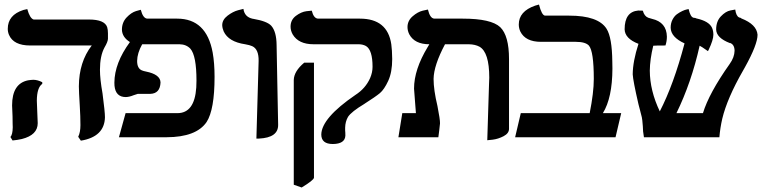

<svg xmlns="http://www.w3.org/2000/svg" viewBox="-20 -604 3367 845"><path d="M142.1 -161.1Q142.1 -149.9 144 -110.8Q146 -71.3 146 -62Q146 -9.8 76.2 7.8Q57.1 12.2 35.2 14.2L25.9 -1Q35.6 -11.7 36.1 -43.9Q36.1 -47.4 35.6 -59.1Q35.2 -80.6 35.2 -91.8Q33.2 -127.4 33.2 -140.1Q33.2 -236.3 103.5 -250.5Q115.2 -252.4 127 -252.9Q146 -252.4 166 -242.2V-234.9Q142.6 -218.8 142.1 -161.1ZM419.9 -296.9Q419.9 -256.3 431.2 -192.9Q441.9 -111.3 441.9 -87.9Q439.9 -2 335.9 15.1L324.2 -2Q334 -21.5 334 -53.2Q334 -90.8 331.1 -138.2Q327.1 -202.1 327.1 -224.1Q327.6 -331.1 383.8 -403.8H112.8Q39.6 -403.8 19.5 -450.7Q14.2 -463.4 14.2 -477.1Q14.2 -538.1 83 -560.1Q100.1 -564.5 100.1 -564Q111.3 -523.4 127.9 -518.1H371.1Q440.4 -518.1 451.7 -484.4Q455.1 -473.1 455.1 -457V-433.1Q454.6 -419.9 439.9 -395Q419.9 -357.9 419.9 -296.9Z M844.7 -249Q844.7 -358.9 817.9 -389.6Q799.8 -408.7 770.5 -409.2H606.4L605.5 -408.2V-409.2V-408.7Q584 -370.1 583.5 -335.9Q583.5 -303.2 604 -294.4Q612.3 -291 622.6 -289.1Q685.5 -276.4 686.5 -241.2Q684.6 -192.4 641.6 -190.9H618.7H586.4Q583 -190.4 568.4 -185.1Q549.3 -177.2 533.7 -176.8Q488.8 -176.8 483.9 -226.6Q483.4 -233.4 483.4 -240.2Q483.9 -326.2 551.8 -418.9Q517.6 -440.4 516.6 -473.1Q516.6 -505.4 537.1 -527.1Q557.6 -548.8 578.6 -555.2L599.6 -561Q609.4 -522.9 628.4 -522H759.8Q888.7 -522 916 -372.6Q924.3 -326.2 924.3 -266.1Q924.3 -121.1 889.2 -66.9Q843.8 -0.5 713.4 0H503.4L532.7 -106H760.7Q836.4 -106 843.8 -219.2Q844.7 -233.9 844.7 -249Z M1108.4 5.9 1118.2 -335.9Q1119.1 -387.7 1089.8 -400.9Q1078.6 -405.8 1059.1 -409.2Q985.8 -419.9 964.4 -465.8Q958.5 -479.5 958 -493.2Q958 -517.1 981.7 -535.2Q1005.4 -553.2 1028.3 -559.1L1051.3 -564.9Q1056.2 -529.3 1091.8 -521.5Q1093.8 -521 1095.2 -521Q1155.3 -510.7 1173.8 -490.7Q1196.8 -464.8 1197.3 -405.8Q1198.2 -346.7 1200.7 -228Q1203.1 -111.8 1204.1 -54.9Q1205.1 2 1119.6 5.9Q1114.3 5.9 1108.4 5.9Z M1307.6 221.2 1272.9 209V-252Q1273.9 -290.5 1318.8 -328.1H1361.8V178.2Q1359.9 189.5 1307.6 221.2ZM1499 -42Q1499 -42 1499 -29.8Q1500 -22 1500 -6.8Q1498 29.3 1444.8 29.8Q1394 29.8 1394 -12.2Q1395.5 -84.5 1543.9 -186Q1588.4 -214.4 1608.9 -260.3Q1619.6 -285.2 1619.6 -310.1Q1619.6 -383.8 1590.8 -401.4Q1577.6 -408.7 1560.1 -409.2H1359.9Q1293.9 -409.2 1268.1 -452.6Q1258.8 -469.2 1258.8 -486.8Q1258.8 -516.6 1282.2 -534.2Q1305.7 -551.8 1328.6 -554.7L1352.1 -557.1Q1360.4 -522.9 1379.9 -522H1564Q1685.5 -522 1702.1 -409.2Q1705.6 -384.8 1706.1 -344.2Q1706.1 -286.1 1688.5 -248Q1670.9 -210 1651.9 -194.1Q1632.8 -178.2 1584.5 -147.5L1584 -147Q1526.9 -112.8 1511.7 -89.8Q1499.5 -68.8 1499 -42Z M2124.5 13.2 2132.3 -235.8Q2133.3 -245.6 2133.3 -262.2Q2133.3 -374 2090.3 -398.4Q2071.3 -408.7 2043.5 -409.2H1938.5Q1889.2 -316.4 1888.2 -256.8Q1888.2 -208.5 1905.3 -137.2Q1917 -77.6 1916.5 -61Q1915.5 -51.8 1913.1 -30.3Q1910.6 -8.8 1909.2 0H1733.4L1750.5 -106H1810.5Q1809.6 -114.3 1807.6 -143.1Q1806.6 -155.8 1804.7 -181.2Q1802.7 -209.5 1802.2 -213.9Q1802.2 -297.9 1862.3 -397Q1866.2 -402.8 1869.6 -409.2Q1804.7 -409.2 1781.2 -453.1Q1773.4 -468.8 1773.4 -484.9Q1773.4 -512.7 1795.9 -532.2Q1818.4 -551.8 1840.8 -557.1L1863.3 -562Q1872.6 -522.9 1891.6 -522H2016.6Q2141.6 -522 2181.6 -484.4Q2220.2 -446.8 2220.2 -344.2V-37.1Q2220.2 -17.1 2196.3 -4.6Q2172.4 7.8 2148.4 10.7Z M2484.9 -535.2Q2612.8 -535.2 2649.4 -477.5Q2673.8 -439 2674.8 -332.5Q2674.8 -320.8 2675.3 -301.8Q2674.8 -173.3 2633.3 -106H2713.9L2689 0H2247.1L2272 -106H2575.2Q2593.3 -196.3 2593.3 -256.8Q2593.3 -377.9 2571.8 -403.3Q2556.6 -419.9 2514.2 -419.9H2360.8Q2292.5 -419.9 2270 -465.3Q2263.2 -480 2263.2 -496.1Q2263.2 -554.2 2335 -579.1Q2335 -579.1 2352.1 -584Q2364.3 -536.1 2378.9 -535.2Z M3314 -451.2Q3314 -408.2 3258.8 -308.6Q3255.9 -303.2 3250 -293Q3180.2 -171.4 3158.7 -81.5Q3149.4 -41 3146 0H2814Q2809.1 -26.9 2809.1 -48.8Q2806.6 -81.5 2804.7 -87.9Q2801.3 -99.6 2796.4 -120.6Q2792 -137.2 2790 -145Q2766.1 -248.5 2764.6 -276.9Q2765.1 -334.5 2790 -411.1Q2730 -434.1 2729 -475.1Q2729 -552.2 2788.6 -557.6Q2809.1 -556.6 2809.1 -557.1Q2815.4 -532.7 2833 -525.9Q2840.3 -523.4 2849.6 -521Q2913.6 -506.3 2915 -442.9Q2915 -422.4 2908.7 -403.8Q2865.2 -403.8 2856 -402.8H2855Q2840.3 -342.3 2839.8 -293Q2840.3 -204.6 2883.8 -113.8Q2944.8 -231.9 2992.7 -413.1Q2932.6 -440.4 2931.6 -481.9Q2931.6 -502 2939.7 -517.6Q2947.8 -533.2 2959.2 -541.5Q2970.7 -549.8 2982.7 -555.4Q2994.6 -561 3002.9 -562.5L3010.7 -564Q3018.6 -529.8 3031.2 -526.4L3031.7 -525.9Q3033.2 -525.9 3036.6 -525.4Q3039.1 -524.9 3040 -524.9Q3041 -524.4 3042.5 -523.9Q3044.4 -522.9 3044.9 -522.9Q3100.6 -510.7 3113.8 -481.4Q3119.6 -467.8 3119.6 -451.2Q3119.6 -428.7 3099.1 -385.3Q3097.2 -381.3 3095.7 -378.9Q3065.4 -400.4 3059.1 -402.8Q3022.5 -239.7 2957 -106H3073.7Q3100.1 -193.4 3190.9 -321.8Q3212.4 -351.6 3212.9 -380.9Q3212.4 -408.2 3192.9 -415H3192.4L3192.9 -414.1Q3132.8 -437 3131.8 -474.1Q3131.8 -510.3 3152.8 -532.2Q3173.8 -554.2 3194.8 -558.1L3215.8 -562Q3219.7 -533.2 3232.9 -527.3L3233.9 -526.9Q3240.7 -525.4 3242.7 -523.9H3240.7Q3242.2 -523.4 3242.7 -522.9Q3310.1 -496.6 3314 -451.2Z"/></svg>

Font: Linux Libertine O
Style: Semibold
Weight: 700
Designer: Philipp H. Poll
Foundry: Philipp H. Poll
Version: Version 5.0.0